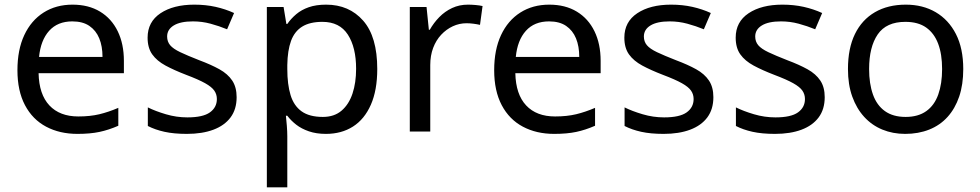

<svg xmlns="http://www.w3.org/2000/svg" viewBox="-20 -617 4218 826"><path d="M292 -597Q361 -597 410.5 -567Q460 -537 486.5 -482.5Q513 -428 513 -355V-302H146Q148 -211 192.5 -163.5Q237 -116 317 -116Q368 -116 407.5 -125.5Q447 -135 489 -153V-76Q448 -58 408 -49.5Q368 -41 313 -41Q237 -41 178.5 -72Q120 -103 87.5 -164.5Q55 -226 55 -315Q55 -403 84.5 -466Q114 -529 167.5 -563Q221 -597 292 -597ZM291 -525Q228 -525 191.5 -484.5Q155 -444 148 -372H421Q421 -418 407 -452Q393 -486 364.5 -505.5Q336 -525 291 -525Z M998 -199Q998 -147 972 -112Q946 -77 898 -59Q850 -41 784 -41Q728 -41 687.5 -50Q647 -59 616 -75V-155Q648 -139 693.5 -125.5Q739 -112 786 -112Q853 -112 883 -133.5Q913 -155 913 -191Q913 -211 902 -227Q891 -243 862.5 -259Q834 -275 781 -295Q729 -315 692 -335Q655 -355 635 -383Q615 -411 615 -455Q615 -523 670.5 -560Q726 -597 816 -597Q865 -597 907.5 -587.5Q950 -578 987 -561L957 -491Q923 -505 886 -515Q849 -525 810 -525Q756 -525 727.5 -507.5Q699 -490 699 -460Q699 -438 712 -422.5Q725 -407 755.5 -392.5Q786 -378 837 -358Q888 -339 924 -319Q960 -299 979 -270.5Q998 -242 998 -199Z M1383 -597Q1482 -597 1542.5 -528Q1603 -459 1603 -320Q1603 -229 1575.5 -166.5Q1548 -104 1498.5 -72.5Q1449 -41 1382 -41Q1341 -41 1309 -52Q1277 -63 1254.5 -80.5Q1232 -98 1216 -119H1210Q1212 -102 1214 -76Q1216 -50 1216 -31V189H1128V-587H1200L1212 -514H1216Q1232 -537 1254.5 -556Q1277 -575 1308.5 -586Q1340 -597 1383 -597ZM1367 -523Q1313 -523 1280 -502.5Q1247 -482 1232 -441Q1217 -400 1216 -337V-320Q1216 -254 1230 -208Q1244 -162 1277.5 -138Q1311 -114 1369 -114Q1418 -114 1449.5 -141Q1481 -168 1496.5 -214.5Q1512 -261 1512 -321Q1512 -413 1476.5 -468Q1441 -523 1367 -523Z M1993 -597Q2008 -597 2025.5 -595.5Q2043 -594 2056 -591L2045 -510Q2032 -513 2016.5 -515Q2001 -517 1987 -517Q1956 -517 1928 -504Q1900 -491 1878 -467.5Q1856 -444 1843.5 -411Q1831 -378 1831 -337V-51H1743V-587H1815L1825 -489H1829Q1846 -519 1870 -543.5Q1894 -568 1925 -582.5Q1956 -597 1993 -597Z M2343 -597Q2412 -597 2461.5 -567Q2511 -537 2537.5 -482.5Q2564 -428 2564 -355V-302H2197Q2199 -211 2243.5 -163.5Q2288 -116 2368 -116Q2419 -116 2458.5 -125.5Q2498 -135 2540 -153V-76Q2499 -58 2459 -49.5Q2419 -41 2364 -41Q2288 -41 2229.5 -72Q2171 -103 2138.5 -164.5Q2106 -226 2106 -315Q2106 -403 2135.5 -466Q2165 -529 2218.5 -563Q2272 -597 2343 -597ZM2342 -525Q2279 -525 2242.5 -484.5Q2206 -444 2199 -372H2472Q2472 -418 2458 -452Q2444 -486 2415.5 -505.5Q2387 -525 2342 -525Z M3049 -199Q3049 -147 3023 -112Q2997 -77 2949 -59Q2901 -41 2835 -41Q2779 -41 2738.5 -50Q2698 -59 2667 -75V-155Q2699 -139 2744.5 -125.5Q2790 -112 2837 -112Q2904 -112 2934 -133.5Q2964 -155 2964 -191Q2964 -211 2953 -227Q2942 -243 2913.5 -259Q2885 -275 2832 -295Q2780 -315 2743 -335Q2706 -355 2686 -383Q2666 -411 2666 -455Q2666 -523 2721.5 -560Q2777 -597 2867 -597Q2916 -597 2958.5 -587.5Q3001 -578 3038 -561L3008 -491Q2974 -505 2937 -515Q2900 -525 2861 -525Q2807 -525 2778.5 -507.5Q2750 -490 2750 -460Q2750 -438 2763 -422.5Q2776 -407 2806.5 -392.5Q2837 -378 2888 -358Q2939 -339 2975 -319Q3011 -299 3030 -270.5Q3049 -242 3049 -199Z M3528 -199Q3528 -147 3502 -112Q3476 -77 3428 -59Q3380 -41 3314 -41Q3258 -41 3217.5 -50Q3177 -59 3146 -75V-155Q3178 -139 3223.5 -125.5Q3269 -112 3316 -112Q3383 -112 3413 -133.5Q3443 -155 3443 -191Q3443 -211 3432 -227Q3421 -243 3392.5 -259Q3364 -275 3311 -295Q3259 -315 3222 -335Q3185 -355 3165 -383Q3145 -411 3145 -455Q3145 -523 3200.5 -560Q3256 -597 3346 -597Q3395 -597 3437.5 -587.5Q3480 -578 3517 -561L3487 -491Q3453 -505 3416 -515Q3379 -525 3340 -525Q3286 -525 3257.5 -507.5Q3229 -490 3229 -460Q3229 -438 3242 -422.5Q3255 -407 3285.5 -392.5Q3316 -378 3367 -358Q3418 -339 3454 -319Q3490 -299 3509 -270.5Q3528 -242 3528 -199Z M4124 -320Q4124 -253 4106.5 -201.5Q4089 -150 4056.5 -114Q4024 -78 3977.5 -59.5Q3931 -41 3874 -41Q3821 -41 3776 -59.5Q3731 -78 3698 -114Q3665 -150 3646.5 -201.5Q3628 -253 3628 -320Q3628 -409 3658 -470.5Q3688 -532 3744 -564.5Q3800 -597 3877 -597Q3950 -597 4005.5 -564.5Q4061 -532 4092.5 -470.5Q4124 -409 4124 -320ZM3719 -320Q3719 -257 3735.5 -210.5Q3752 -164 3787 -139Q3822 -114 3876 -114Q3930 -114 3965 -139Q4000 -164 4016.5 -210.5Q4033 -257 4033 -320Q4033 -384 4016 -429Q3999 -474 3964.5 -498.5Q3930 -523 3875 -523Q3793 -523 3756 -469Q3719 -415 3719 -320Z"/></svg>

Font: Noto Sans Tamil UI
Style: Regular
Weight: 400
Designer: Jelle Bosma - Monotype Design Team
Foundry: Monotype Imaging Inc.
Version: Version 2.004